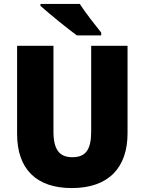

<svg xmlns="http://www.w3.org/2000/svg" viewBox="-20 -947 735 977"><path d="M386 -927H186V-917C226 -881 325 -800 371 -767H495V-781C468 -815 413 -884 386 -927ZM629 -269V-714H444V-278C444 -184 415 -147 348 -147C284 -147 252 -184 252 -277V-714H67V-265C67 -87 165 10 345 10C533 10 629 -94 629 -269Z"/></svg>

Font: Noto Sans Arabic SemCond Blk
Style: Regular
Weight: 900
Width: 4
Designer: Monotype Design Team, Nadine Chahine, Nizar Qandah and Khaled Hosny
Foundry: Monotype Imaging Inc.
Version: Version 2.012